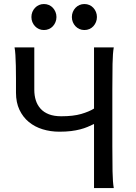

<svg xmlns="http://www.w3.org/2000/svg" viewBox="-20 -953 687 973"><path d="M556.6 -712.9Q551.3 -683.6 550.3 -628.2Q549.3 -572.8 549.3 -500.5V-212.4Q549.3 -140.1 550.3 -84.7Q551.3 -29.3 556.6 0H456.5V-324.7Q440.4 -316.9 423.6 -309.8Q406.7 -302.7 386.2 -297.4Q365.7 -292 340.1 -288.8Q314.5 -285.6 280.8 -285.6Q235.8 -285.6 196 -297.9Q156.2 -310.1 126.2 -334.7Q96.2 -359.4 78.6 -396.5Q61 -433.6 61 -483.4V-554.2Q61 -589.4 60.3 -619.6Q59.6 -649.9 58.1 -674.1Q56.6 -698.2 53.7 -712.9H153.8V-498Q153.8 -468.8 161.6 -444.3Q169.4 -419.9 185.8 -401.9Q202.1 -383.8 228 -373.8Q253.9 -363.8 290.5 -363.8Q351.6 -363.8 391.6 -375.5Q431.6 -387.2 456.5 -402.8V-712.9ZM139.2 -866.7Q139.2 -880.4 144 -892.3Q148.9 -904.3 157.5 -913.3Q166 -922.4 177.5 -927.5Q189 -932.6 202.6 -932.6Q216.3 -932.6 228 -927.5Q239.7 -922.4 248 -913.3Q256.3 -904.3 261.2 -892.3Q266.1 -880.4 266.1 -866.7Q266.1 -853 261.2 -841.1Q256.3 -829.1 248 -820.1Q239.7 -811 228 -805.9Q216.3 -800.8 202.6 -800.8Q189 -800.8 177.5 -805.9Q166 -811 157.5 -820.1Q148.9 -829.1 144 -841.1Q139.2 -853 139.2 -866.7ZM344.2 -866.7Q344.2 -880.4 349.1 -892.3Q354 -904.3 362.5 -913.3Q371.1 -922.4 382.6 -927.5Q394 -932.6 407.7 -932.6Q421.4 -932.6 433.1 -927.5Q444.8 -922.4 453.1 -913.3Q461.4 -904.3 466.3 -892.3Q471.2 -880.4 471.2 -866.7Q471.2 -853 466.3 -841.1Q461.4 -829.1 453.1 -820.1Q444.8 -811 433.1 -805.9Q421.4 -800.8 407.7 -800.8Q394 -800.8 382.6 -805.9Q371.1 -811 362.5 -820.1Q354 -829.1 349.1 -841.1Q344.2 -853 344.2 -866.7Z"/></svg>

Font: Andika Cyr
Style: Regular
Weight: 400
Designer: Victor Gaultney, Annie Olsen, Julie Remington, Don Collingsworth, Eric Hays, Becca Hirsbrunner
Foundry: SIL International
Version: Version 5.000